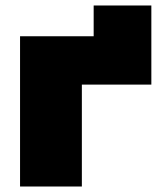

<svg xmlns="http://www.w3.org/2000/svg" viewBox="-20 -679 583 699"><path d="M53 0H278V-371H531V-659H321V-547H53Z"/></svg>

Font: Chess Sans Black
Style: Regular
Weight: 900
Designer: Wolf Bōese
Foundry: Wolf Bōese
Version: Version 7.223;Glyphs 3.3 (3306)